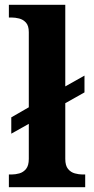

<svg xmlns="http://www.w3.org/2000/svg" viewBox="-20 -780 392 800"><path d="M17 0V-53H29Q44 -53 60.5 -57.5Q77 -62 88.5 -76Q100 -90 100 -118V-264L27 -223V-291L100 -333V-646Q100 -673 88 -686Q76 -699 59.5 -703Q43 -707 29 -707H17V-760H252V-420L332 -465V-395L252 -350V-118Q252 -90 263.5 -76Q275 -62 292 -57.5Q309 -53 323 -53H335V0Z"/></svg>

Font: Noto Serif Oriya
Style: Bold
Weight: 700
Designer: David Williams
Foundry: Google LLC, David Williams
Version: Version 1.051; ttfautohint (v1.8.4.7-5d5b)